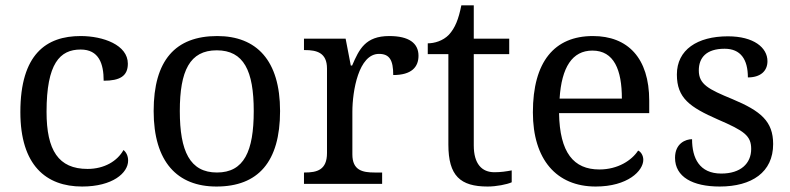

<svg xmlns="http://www.w3.org/2000/svg" viewBox="-20 -679 2919 709"><path d="M283.2 9.8C396 9.8 453.1 -40.5 453.1 -85.9C453.1 -104 445.8 -117.2 436 -125C413.1 -84 365.2 -55.2 303.2 -55.2C195.8 -55.2 151.9 -124 151.9 -266.1C151.9 -444.8 201.2 -496.1 277.8 -496.1C345.2 -496.1 362.8 -443.8 362.8 -380.9C421.9 -380.9 452.1 -397.5 452.1 -443.8C452.1 -513.2 360.8 -545.9 277.8 -545.9C150.9 -545.9 55.2 -479 55.2 -265.1C55.2 -68.8 149.9 9.8 283.2 9.8Z M1014.2 -269C1014.2 -456.5 926.8 -545.9 782.2 -545.9C627.4 -545.9 547.4 -456.1 547.4 -269C547.4 -81.1 634.8 9.8 779.3 9.8C933.1 9.8 1014.2 -81.1 1014.2 -269ZM644 -269C644 -417.5 680.7 -493.2 780.3 -493.2C880.4 -493.2 917 -417.5 917 -269C917 -120.6 881.3 -42 781.2 -42C681.2 -42 644 -120.6 644 -269Z M1391.1 -42H1363.3C1318.8 -42 1281.2 -49.8 1281.2 -108.9V-266.1C1281.2 -342.8 1304.2 -480 1379.4 -480C1418.5 -480 1432.1 -457 1432.1 -401.9C1499.5 -401.9 1525.4 -431.2 1525.4 -473.1C1525.4 -519.5 1490.2 -545.9 1417.5 -545.9C1329.1 -545.9 1306.2 -497.1 1280.3 -437H1275.4L1256.3 -536.1H1102.5V-494.1H1105.5C1149.9 -494.1 1187.5 -484.4 1187.5 -425.8V-113.8C1187.5 -51.3 1150.4 -42 1105.5 -42H1102.5V0H1391.1Z M1805.7 -43C1759.3 -43 1729.5 -73.7 1729.5 -142.1V-479H1860.4V-536.1H1729.5V-659.2H1683.6C1673.3 -607.9 1660.6 -575.7 1637.7 -550.8C1615.7 -527.8 1583.5 -519 1559.6 -519V-479H1635.7V-145C1635.7 -29.8 1679.7 9.8 1780.8 9.8C1813 9.8 1852.5 2 1869.6 -5.9V-49.8C1848.6 -45.9 1829.6 -43 1805.7 -43Z M2167.5 -492.2C2247.6 -492.2 2276.4 -420.9 2276.4 -314.9H2046.4C2053.7 -430.7 2093.3 -492.2 2167.5 -492.2ZM2179.7 9.8C2298.3 9.8 2355.5 -48.3 2355.5 -88.9C2355.5 -106 2345.7 -119.1 2336.4 -123C2313 -86.9 2261.7 -53.2 2193.4 -53.2C2098.1 -53.2 2046.9 -115.2 2044.4 -261.2H2377.4V-307.1C2377.4 -464.8 2298.3 -545.9 2169.4 -545.9C2027.3 -545.9 1947.8 -451.2 1947.8 -264.2C1947.8 -90.3 2034.7 9.8 2179.7 9.8Z M2637.7 9.8C2756.3 9.8 2835 -43 2835 -147C2835 -231 2789.6 -269 2684.6 -313C2595.7 -349.6 2560.5 -367.7 2560.5 -418.9C2560.5 -465.8 2587.9 -499 2655.8 -499C2714.8 -499 2741.7 -460 2741.7 -393.1C2788.1 -393.1 2814 -416.5 2814 -453.1C2814 -502.9 2763.7 -544.9 2668 -544.9C2554.7 -544.9 2479.5 -495.1 2479.5 -403.8C2479.5 -316.4 2527.8 -283.2 2630.9 -237.8C2728 -195.8 2753.9 -178.2 2753.9 -128.9C2753.9 -75.2 2714.8 -38.1 2643.6 -38.1C2562.5 -38.1 2535.6 -95.2 2535.6 -165C2512.2 -165 2472.7 -149.9 2472.7 -96.2C2472.7 -25.9 2537.6 9.8 2637.7 9.8Z"/></svg>

Font: Gandom
Style: Regular
Weight: 400
Foundry: DejaVu fonts team - Redesigned by Saber Rastikerdar - Based on Samim Font
Version: Version 0.8